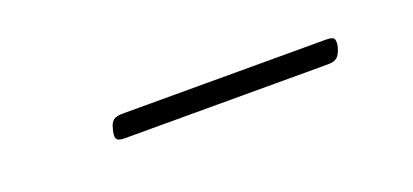

<svg xmlns="http://www.w3.org/2000/svg" viewBox="-14 -483 604 281"><g transform="rotate(-20 287.5 -342.5)"><path d="M154 -325Q144 -325 142 -329.5Q140 -334 143 -344Q145 -353 149.5 -356.5Q154 -360 164 -360H481Q492 -360 493.5 -355.5Q495 -351 493 -343Q490 -333 485.5 -329Q481 -325 471 -325Z"/></g></svg>

Font: Playwrite BE VLG Thin
Style: Regular
Weight: 250
Designer: Veronika Burian, José Scaglione
Foundry: TypeTogether
Version: Version 1.002